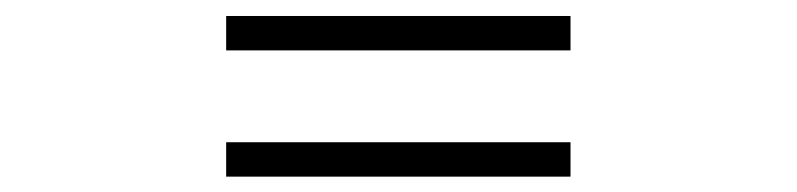

<svg xmlns="http://www.w3.org/2000/svg" viewBox="-20 -494 1017 245"><path d="M708 -429.7H268.6V-473.6H708ZM268.6 -312.5H708V-268.6H268.6Z"/></svg>

Font: Min Sans Black
Style: Regular
Weight: 900
Designer: Jinseong-Kim, NotoSansCJK, Nunito
Foundry: Jinseong-Kim
Version: Version 1.000